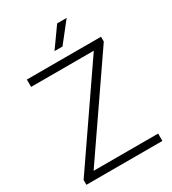

<svg xmlns="http://www.w3.org/2000/svg" viewBox="-223 -1060 1050 1175"><g transform="rotate(-30 302.0 -472.5)"><path d="M33.5 0V-34L483 -688H40V-740H564V-706L114.5 -52H570.5V0ZM273.5 -806 372.5 -945H439.5L330 -806Z"/></g></svg>

Font: Encode Sans Semi Expanded Light
Style: Regular
Weight: 300
Width: 6
Designer: Multiple Designers
Foundry: Impallari Type
Version: Version 3.000; ttfautohint (v1.8.3) -l 8 -r 50 -G 200 -x 14 